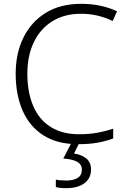

<svg xmlns="http://www.w3.org/2000/svg" viewBox="-20 -744 663 1004"><path d="M404 -672Q316 -672 253 -632.5Q190 -593 156.5 -522.5Q123 -452 123 -359Q123 -263 153 -191.5Q183 -120 243.5 -81Q304 -42 394 -42Q446 -42 489.5 -50Q533 -58 572 -71V-20Q535 -6 491 2Q447 10 388 10Q280 10 207.5 -36Q135 -82 98.5 -165Q62 -248 62 -359Q62 -465 102.5 -547.5Q143 -630 219.5 -677Q296 -724 405 -724Q509 -724 592 -685L569 -634Q492 -672 404 -672ZM456 142Q456 188 421.5 214Q387 240 326 240Q292 240 272 234V195Q292 200 327 200Q364 200 386 186.5Q408 173 408 143Q408 115 382.5 101.5Q357 88 311 85L355 0H396L367 59Q406 64 431 84.5Q456 105 456 142Z"/></svg>

Font: Noto Sans Lao Looped Light
Style: Regular
Weight: 300
Designer: Mark Frömberg, Ben Mitchell
Foundry: The Fontpad Ltd
Version: Version 1.002; ttfautohint (v1.8.4.7-5d5b)